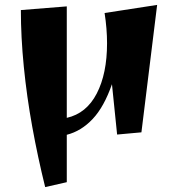

<svg xmlns="http://www.w3.org/2000/svg" viewBox="-20 -533 730 782"><path d="M164 229Q134 108 111.5 -16Q89 -140 77 -261Q65 -382 65 -492L252 -507V-53Q332 -71 374 -152Q416 -233 416 -357Q416 -386 413.5 -417Q411 -448 406 -480L620 -513L556 6L457 15L436 -190Q404 -98 357.5 -48.5Q311 1 252 16V209Z"/></svg>

Font: Joti One
Style: Regular
Weight: 400
Designer: Eduardo Rodriguez Tunni
Foundry: Eduardo Rodriguez Tunni
Version: Version 1.002; ttfautohint (v1.8.4.7-5d5b);gftools[0.9.24]